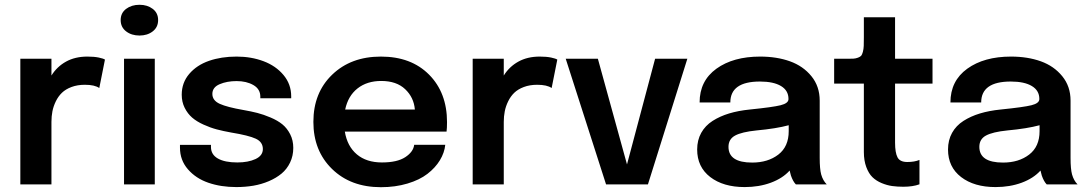

<svg xmlns="http://www.w3.org/2000/svg" viewBox="-20 -779 4598 811"><path d="M65.9 0V-530.8H197.3V-460Q220.7 -497.6 259 -518.8Q297.4 -540 349.1 -540Q377.4 -540 397.2 -535.9Q417 -531.7 423.3 -527.3L399.4 -407.2Q379.9 -420.9 338.4 -420.9Q307.1 -420.9 282.2 -411.6Q257.3 -402.3 241.7 -387.2Q226.1 -372.1 215.8 -351.1Q205.6 -330.1 201.4 -308.8Q197.3 -287.6 197.3 -264.2V0Z M569.3 -628.9Q535.6 -628.9 512.7 -646.5Q489.7 -664.1 489.7 -694.3Q489.7 -724.1 512.7 -741.5Q535.6 -758.8 569.3 -758.8Q602.5 -758.8 625.2 -741.5Q647.9 -724.1 647.9 -694.3Q647.9 -664.1 625.2 -646.5Q602.5 -628.9 569.3 -628.9ZM503.9 0V-530.8H633.8V0Z M978 11.2Q913.1 11.2 860.1 -7.1Q807.1 -25.4 773.7 -64Q740.2 -102.5 740.2 -155.3V-167H871.1V-158.2Q871.1 -126 900.4 -109.4Q929.7 -92.8 982.4 -92.8Q1028.3 -92.8 1059.3 -107.2Q1090.3 -121.6 1090.3 -149.4Q1090.3 -179.2 1060.5 -193.1Q1030.8 -207 956.5 -219.2Q923.3 -225.1 895.8 -232.4Q868.2 -239.7 839.6 -252.7Q811 -265.6 791.7 -282.2Q772.5 -298.8 760 -323.7Q747.6 -348.6 747.6 -378.9Q747.6 -429.7 779.3 -466.8Q811 -503.9 862.8 -522Q914.6 -540 979.5 -540Q1041 -540 1093 -520.5Q1145 -501 1177.5 -462.2Q1210 -423.3 1210 -372.1V-363.8H1079.6V-370.6Q1079.6 -402.8 1050.3 -419.7Q1021 -436.5 979.5 -436.5Q938.5 -436.5 907.7 -423.3Q877 -410.2 877 -382.3Q877 -354.5 908.4 -340.3Q939.9 -326.2 1007.3 -314.5Q1041 -308.6 1066.9 -302Q1092.8 -295.4 1122.8 -282.7Q1152.8 -270 1172.6 -253.9Q1192.4 -237.8 1205.6 -212.2Q1218.8 -186.5 1218.8 -154.3Q1218.8 -120.6 1205.3 -92.5Q1191.9 -64.5 1169.2 -45.7Q1146.5 -26.9 1115.5 -13.7Q1084.5 -0.5 1050 5.4Q1015.6 11.2 978 11.2Z M1860.8 -167.5Q1857.4 -133.8 1838.1 -102.1Q1818.8 -70.3 1785.6 -44.7Q1752.4 -19 1701.2 -3.7Q1649.9 11.7 1588.9 11.7Q1461.4 11.7 1382.6 -65.2Q1303.7 -142.1 1303.7 -264.2Q1303.7 -387.2 1383.1 -463.6Q1462.4 -540 1588.9 -540Q1716.8 -540 1792.5 -463.6Q1868.2 -387.2 1868.2 -263.2Q1868.2 -236.8 1866.2 -223.1H1436.5Q1446.8 -161.1 1487.3 -127Q1527.8 -92.8 1593.3 -92.8Q1657.7 -92.8 1691.9 -115.2Q1726.1 -137.7 1729.5 -167.5ZM1590.3 -437Q1530.3 -437 1490.2 -405.5Q1450.2 -374 1438 -316.4H1732.4Q1728 -367.7 1691.4 -402.3Q1654.8 -437 1590.3 -437Z M1976.6 0V-530.8H2107.9V-460Q2131.3 -497.6 2169.7 -518.8Q2208 -540 2259.8 -540Q2288.1 -540 2307.9 -535.9Q2327.6 -531.7 2334 -527.3L2310.1 -407.2Q2290.5 -420.9 2249 -420.9Q2217.8 -420.9 2192.9 -411.6Q2168 -402.3 2152.3 -387.2Q2136.7 -372.1 2126.5 -351.1Q2116.2 -330.1 2112.1 -308.8Q2107.9 -287.6 2107.9 -264.2V0Z M2883.3 -530.8 2716.8 0H2540L2369.6 -530.8H2505.4L2628.4 -84.5L2747.1 -530.8Z M3125.5 11.2Q3035.2 11.2 2980 -31.2Q2924.8 -73.7 2924.8 -147.5Q2924.8 -187 2941.9 -217.8Q2959 -248.5 2990 -268.3Q3021 -288.1 3059.8 -299.8Q3098.6 -311.5 3147 -316.4Q3244.1 -326.2 3277.3 -334.5Q3310.5 -342.8 3310.5 -360.4V-361.3Q3310.5 -396.5 3279.1 -415.5Q3247.6 -434.6 3189.9 -434.6Q3064.9 -434.6 3064.9 -346.2H2935.1Q2935.1 -437.5 3006.1 -488.8Q3077.1 -540 3190.9 -540Q3261.2 -540 3316.9 -520Q3372.6 -500 3407.5 -457Q3442.4 -414.1 3442.4 -354V-111.8Q3442.4 -64.9 3448.7 -42Q3456.1 -16.1 3472.2 0H3341.8Q3329.6 -12.2 3320.8 -37.6Q3318.4 -44.9 3315.4 -58.6Q3286.1 -25.9 3236.1 -7.3Q3186 11.2 3125.5 11.2ZM3157.2 -92.3Q3223.6 -92.3 3267.6 -126Q3311.5 -159.7 3311.5 -225.1V-250Q3259.3 -235.8 3175.3 -228Q3113.3 -221.7 3085.2 -206.5Q3057.1 -191.4 3057.1 -158.7Q3057.1 -92.3 3157.2 -92.3Z M3795.4 9.8Q3770 9.8 3748.5 6.8Q3727.1 3.9 3704.1 -5.6Q3681.2 -15.1 3665.3 -30.5Q3649.4 -45.9 3639.2 -73.2Q3628.9 -100.6 3628.9 -136.7V-425.8H3503.4V-530.8H3554.2Q3573.7 -530.8 3584 -531.2Q3594.2 -531.7 3604 -535.4Q3613.8 -539.1 3617.7 -543.7Q3621.6 -548.3 3624.8 -560.1Q3627.9 -571.8 3628.4 -585Q3628.9 -598.1 3628.9 -621.6V-706.1H3760.7V-530.8H3918.9V-425.8H3760.7V-176.3Q3760.7 -134.3 3771 -114.5Q3781.2 -94.7 3812.5 -94.7Q3842.8 -94.7 3863.8 -103.5V-0.5Q3835.9 9.8 3795.4 9.8Z M4185.1 11.2Q4094.7 11.2 4039.6 -31.2Q3984.4 -73.7 3984.4 -147.5Q3984.4 -187 4001.5 -217.8Q4018.6 -248.5 4049.6 -268.3Q4080.6 -288.1 4119.4 -299.8Q4158.2 -311.5 4206.5 -316.4Q4303.7 -326.2 4336.9 -334.5Q4370.1 -342.8 4370.1 -360.4V-361.3Q4370.1 -396.5 4338.6 -415.5Q4307.1 -434.6 4249.5 -434.6Q4124.5 -434.6 4124.5 -346.2H3994.6Q3994.6 -437.5 4065.7 -488.8Q4136.7 -540 4250.5 -540Q4320.8 -540 4376.5 -520Q4432.1 -500 4467 -457Q4502 -414.1 4502 -354V-111.8Q4502 -64.9 4508.3 -42Q4515.6 -16.1 4531.7 0H4401.4Q4389.2 -12.2 4380.4 -37.6Q4377.9 -44.9 4375 -58.6Q4345.7 -25.9 4295.7 -7.3Q4245.6 11.2 4185.1 11.2ZM4216.8 -92.3Q4283.2 -92.3 4327.1 -126Q4371.1 -159.7 4371.1 -225.1V-250Q4318.8 -235.8 4234.9 -228Q4172.9 -221.7 4144.8 -206.5Q4116.7 -191.4 4116.7 -158.7Q4116.7 -92.3 4216.8 -92.3Z"/></svg>

Font: Epilogue SemiBold
Style: Regular
Weight: 600
Designer: Tyler Finck
Foundry: Etcetera Type Co
Version: Version 2.112